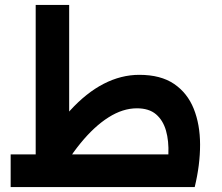

<svg xmlns="http://www.w3.org/2000/svg" viewBox="-20 -760 903 780"><path d="M23.3 0V-132.7H664Q666.3 -187.7 654.3 -229.5Q642.3 -271.3 613.8 -295.7Q585.3 -320 536 -320Q479 -320 421 -283.3Q363 -246.7 306.8 -177.8Q250.7 -109 198.3 -11.3L136.3 -128Q197.7 -237.3 264 -310.2Q330.3 -383 401.2 -419.5Q472 -456 546 -456Q632.7 -456 687 -419.2Q741.3 -382.3 767 -318.3Q792.7 -254.3 792.8 -172.5Q793 -90.7 771 0ZM125 0V-740H261V0Z"/></svg>

Font: Lexend Medium
Style: Regular
Weight: 500
Designer: Bonnie Shaver-Troup, Thomas Jockin
Foundry: Lexend
Version: Version 1.005